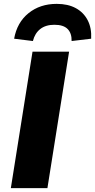

<svg xmlns="http://www.w3.org/2000/svg" viewBox="-20 -972 491 992"><path d="M36 0 148 -705H337L225 0ZM150 -760 53 -772Q68 -856 127.5 -904Q187 -952 273 -952Q331 -952 371.5 -930Q412 -908 433 -867.5Q454 -827 451 -772L350 -760Q351 -800 329.5 -822Q308 -844 261 -844Q216 -844 188 -822Q160 -800 150 -760Z"/></svg>

Font: Nunito Sans 9pt Black
Style: Italic
Weight: 900
Italic angle: -9°
Version: Version 3.101;gftools[0.9.27]